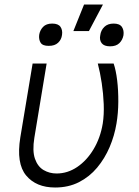

<svg xmlns="http://www.w3.org/2000/svg" viewBox="-20 -830 623 860"><path d="M126.1 -545.5H188.9L133.9 -213.1Q124.3 -153.8 136.7 -118.6Q149.1 -83.5 175.4 -68.2Q201.7 -52.9 233.3 -52.9Q282.7 -52.9 325.8 -82Q369 -111.2 399.3 -161.9Q429.7 -212.7 440.3 -277Q446.4 -316.4 444.6 -363.5Q442.8 -410.5 435.7 -457.7Q428.6 -505 418 -545.5H489Q499.3 -515.6 504.8 -470.2Q510.3 -424.7 509.9 -373.9Q509.6 -323.2 501.8 -277Q492.9 -222.7 471.1 -171.3Q449.2 -120 415 -79Q380.7 -38 333.6 -14Q286.6 9.9 226.9 9.9Q142 9.9 97.1 -44Q52.2 -98 71 -214.5ZM308.6 -690.7 356.5 -809.7H441.1L378.2 -690.7ZM429 -671.9Q431.8 -694.2 447.1 -709.3Q462.4 -724.4 489 -724.4Q516 -724.4 526.1 -709.2Q536.2 -693.9 533 -671.9Q529.1 -650.9 514.6 -636.7Q500 -622.5 473 -622.5Q446.4 -622.5 435.5 -636.5Q424.7 -650.6 429 -671.9ZM155.5 -673.7Q158.7 -694.6 172.9 -709.5Q187.1 -724.4 213.8 -724.4Q241.1 -724.4 251.1 -709.5Q261 -694.6 257.8 -673.7Q255.3 -652.7 240.2 -638.5Q225.1 -624.3 198.2 -624.6Q171.2 -624.3 162.1 -638.5Q153.1 -652.7 155.5 -673.7Z"/></svg>

Font: Inter Light  BETA
Style: Italic
Weight: 300
Italic angle: 9.39999°
Designer: Rasmus Andersson
Foundry: rsms
Version: Version 3.011;git-f93a4a705